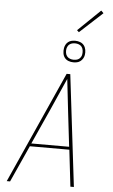

<svg xmlns="http://www.w3.org/2000/svg" viewBox="-71 -1214 743 1259"><g transform="rotate(5 300.0 -584.0)"><path d="M23 0 353 -735H377L465 0H442L414 -241H154L45 0ZM162 -260H411L384 -490Q378 -543 372 -596Q366 -649 360 -702Q337 -649 313 -596Q289 -543 266 -490ZM391 -814Q373 -814 357.5 -820Q342 -826 332.5 -838.5Q323 -851 320.5 -868Q318 -885 321 -902Q323 -914 329 -925Q335 -936 345 -943.5Q355 -951 367 -953.5Q379 -956 391 -956Q408 -956 423.5 -950Q439 -944 448.5 -931.5Q458 -919 461 -902Q464 -885 461 -868Q459 -856 452.5 -845Q446 -834 436 -826.5Q426 -819 414 -816.5Q402 -814 391 -814ZM391 -831Q399 -831 408.5 -833Q418 -835 425.5 -840.5Q433 -846 438 -854.5Q443 -863 444 -872Q446 -885 444 -898Q442 -911 435 -920.5Q428 -930 416 -934.5Q404 -939 391 -939Q382 -939 373 -937Q364 -935 356 -929.5Q348 -924 343.5 -915.5Q339 -907 337 -898Q335 -885 337 -872Q339 -859 346.5 -849.5Q354 -840 366 -835.5Q378 -831 391 -831ZM409 -1014 396 -1026 543 -1168 559 -1152Z"/></g></svg>

Font: Iosevka SS04 Th Ex Obl
Style: Regular
Weight: 100
Width: 7
Italic angle: -9°
Monospace: yes
Designer: Belleve Invis
Foundry: Belleve Invis
Version: Version 19.0.0; ttfautohint (v1.8.4)